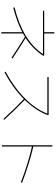

<svg xmlns="http://www.w3.org/2000/svg" viewBox="1060 -1890 880 3040"><g transform="rotate(90 1500.0 -370.0)"><path d="M509.8 -629.9H860.4V-610.4Q754.9 -448.2 582 -335.9Q758.8 -226.6 906.2 -127.9L893.6 -112.3Q772.5 -194.3 563.5 -325.2Q546.9 -314.5 509.8 -293.9V49.8H490.2V-283.2Q324.2 -196.3 101.6 -139.6L97.7 -160.2Q625 -292 835.9 -610.4H150.4V-629.9H490.2V-790H509.8Z M1200.2 -679.7V-700.2H1799.8V-679.7Q1732.4 -498 1561.5 -322.3Q1737.3 -151.4 1877 2.9L1863.3 16.6Q1712.9 -149.4 1547.9 -307.6Q1372.1 -132.8 1125 -1L1115.2 -18.6Q1362.3 -150.4 1536.1 -323.7Q1710 -497.1 1779.3 -679.7Z M2874 -279.3 2866.2 -260.7Q2578.1 -372.1 2299.8 -436.5V40H2280.3V-759.8H2299.8V-458Q2583 -391.6 2874 -279.3Z"/></g></svg>

Font: Mgen+ 1m thin
Style: Regular
Weight: 100
Designer: [Source Han Sans]
Ryoko NISHIZUKA  (kana & ideographs); Paul D. Hunt (Latin, Greek & Cyrillic); Wenlong ZHANG  (bopomofo
Version: Version 1.059.20150602